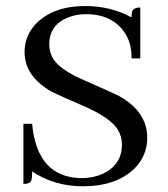

<svg xmlns="http://www.w3.org/2000/svg" viewBox="-20 -616 563 645"><path d="M474.6 -153.3Q474.6 -240.2 380.9 -293Q362.3 -302.7 266.6 -344.7Q179.7 -381.8 157.2 -420.9Q145.5 -442.4 145.5 -466.8Q145.5 -532.2 209 -557.6Q236.3 -568.4 269.5 -568.4Q351.6 -568.4 394.5 -512.7Q422.9 -474.6 421.9 -419.9H451.2V-590.8Q427.7 -590.8 423.8 -576.2Q421.9 -569.3 421.9 -557.6Q352.5 -595.7 265.6 -595.7Q160.2 -595.7 101.6 -537.1Q62.5 -496.1 62.5 -441.4Q62.5 -359.4 154.3 -307.6Q170.9 -298.8 265.6 -257.8Q353.5 -218.8 377 -178.7Q389.6 -156.2 389.6 -129.9Q389.6 -61.5 323.2 -31.2Q292 -17.6 253.9 -17.6Q104.5 -19.5 87.9 -200.2H58.6V2Q82 2 85.9 -11.7Q87.9 -19.5 87.9 -40Q163.1 9.8 258.8 9.8Q371.1 9.8 432.6 -50.8Q474.6 -93.8 474.6 -153.3Z"/></svg>

Font: Abhaya Libre
Style: Regular
Weight: 400
Designer: Pushpananda Ekanayake, Sol Matas, Pathum Egodawatta
Foundry: Mooniak
Version: Version 1.050 ; ttfautohint (v1.6)